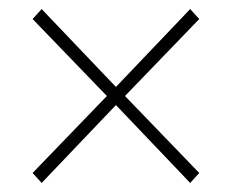

<svg xmlns="http://www.w3.org/2000/svg" viewBox="-20 -542 512 424"><path d="M72 -138 52 -160 216 -330 52 -500 72 -522 236 -350 400 -522 420 -500 256 -330 420 -160 400 -138 236 -310Z"/></svg>

Font: Source Sans 3
Style: Regular
Weight: 200
Designer: Paul D. Hunt
Foundry: Adobe
Version: Version 3.046;hotconv 1.0.118;makeotfexe 2.5.65603